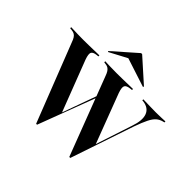

<svg xmlns="http://www.w3.org/2000/svg" viewBox="-180 -976 1199 1199"><g transform="rotate(45 419.5 -377.0)"><path d="M571 10.5 373.4 -507.3Q366.9 -525.8 359.7 -536.7Q352.4 -547.6 343.1 -553.2Q333.9 -558.9 318.5 -560.5L307.3 -562.1V-571Q322.6 -570.2 348.8 -569.4Q375 -568.5 407.3 -568.5H413.7H416.1Q438.7 -568.5 458.9 -569Q479 -569.4 496.8 -569.8Q514.5 -570.2 528.6 -570.6Q542.7 -571 552.4 -571V-562.1L537.9 -560.5Q508.9 -557.3 501.2 -543.5Q493.5 -529.8 507.3 -490.3L633.9 -156.5L625.8 -146.8L710.5 -404.8Q734.7 -474.2 719.4 -514.5Q704 -554.8 652.4 -561.3L643.5 -562.1V-571Q675.8 -570.2 703.2 -569.4Q730.6 -568.5 755.6 -568.5Q781.5 -568.5 800.4 -569.4Q819.4 -570.2 838.7 -571V-562.1L828.2 -559.7Q805.6 -554 788.7 -539.5Q771.8 -525 756.5 -494.4Q741.1 -463.7 721.8 -409.7L579.8 10.5ZM278.2 10.5 75.8 -507.3Q69.4 -525.8 62.1 -537.1Q54.8 -548.4 45.2 -553.6Q35.5 -558.9 20.2 -560.5L6.5 -562.1V-571Q17.7 -571 33.1 -570.2Q48.4 -569.4 68.1 -569Q87.9 -568.5 109.7 -568.5H116.9H121Q143.5 -568.5 163.7 -569Q183.9 -569.4 200.8 -569.8Q217.7 -570.2 231.5 -570.6Q245.2 -571 255.6 -571V-562.1L241.1 -560.5Q212.9 -557.3 206 -543.5Q199.2 -529.8 212.9 -491.1L345.2 -146.8L335.5 -134.7L436.3 -414.5L441.9 -401.6L286.3 10.5ZM279 -624.2 275 -629 429.8 -765.3H438.7L590.3 -629.8L586.3 -624.2L373.4 -693.5L435.5 -707.3Z"/></g></svg>

Font: Playfair 144pt SemiCondensed
Style: Bold
Weight: 700
Width: 4
Designer: Claus Eggers Sørensen
Foundry: Claus Eggers Sørensen
Version: Version 2.203